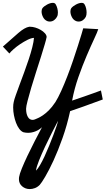

<svg xmlns="http://www.w3.org/2000/svg" viewBox="-25 -927 733 1333"><path d="M224.6 257.8Q237.3 246.1 252.9 219.2Q268.6 192.4 284.7 157.7Q300.8 123 316.4 84.5Q332 45.9 345.2 11.2Q358.4 -23.4 367.2 -50.3Q376 -77.1 377.9 -87.9Q360.4 -54.7 335.9 -6.8Q311.5 41 288.1 90.8Q264.6 140.6 246.6 185.5Q228.5 230.5 224.6 257.8ZM475.6 -228.5Q519.5 -243.2 558.6 -256.8Q591.8 -268.6 625 -280.3Q658.2 -292 675.8 -298.8L688.5 -236.3Q665 -227.5 627 -213.9Q588.9 -200.2 551.8 -186.5Q508.8 -170.9 461.9 -155.3Q440.4 -56.6 409.2 31.2Q377.9 119.1 346.7 187Q315.4 254.9 289.1 299.3Q262.7 343.8 251 356.4Q235.4 372.1 217.3 378.9Q199.2 385.7 181.6 385.7Q151.4 385.7 128.9 366.7Q106.4 347.7 106.4 316.4Q106.4 306.6 107.4 302.7Q110.4 282.2 126.5 242.7Q142.6 203.1 165.5 154.8Q188.5 106.4 215.3 54.2Q242.2 2 266.6 -43.9Q247.1 -25.4 221.2 -15.1Q195.3 -4.9 169.9 -4.9Q153.3 -4.9 137.7 -8.8Q122.1 -14.6 108.9 -32.2Q95.7 -49.8 86.4 -74.2Q77.1 -98.6 71.8 -126.5Q66.4 -154.3 66.4 -180.7Q66.4 -203.1 70.3 -218.8Q73.2 -234.4 84.5 -266.1Q95.7 -297.9 110.8 -338.4Q126 -378.9 143.1 -425.3Q160.2 -471.7 174.8 -516.1Q189.5 -560.5 199.2 -599.1Q209 -637.7 210.9 -664.1Q191.4 -663.1 166 -650.4Q140.6 -637.7 115.7 -621.1Q90.8 -604.5 70.3 -586.4Q49.8 -568.4 40 -555.7L-4.9 -603.5Q57.6 -659.2 102.1 -697.8Q146.5 -736.3 177.7 -741.2H185.5Q201.2 -741.2 220.7 -735.4Q240.2 -729.5 257.8 -719.2Q275.4 -709 287.1 -695.8Q298.8 -682.6 298.8 -668.9Q298.8 -668 297.9 -667Q296.9 -657.2 286.1 -620.6Q275.4 -584 259.8 -534.2Q244.1 -484.4 225.6 -427.2Q207 -370.1 191.9 -318.4Q176.8 -266.6 166.5 -227.1Q156.2 -187.5 156.2 -172.9V-170.9Q156.2 -137.7 168 -116.2Q179.7 -94.7 201.2 -94.7Q210 -94.7 218.8 -98.6Q225.6 -101.6 239.3 -107.4Q252.9 -113.3 272 -126Q291 -138.7 313.5 -160.6Q335.9 -182.6 359.4 -217.8Q377.9 -247.1 399.4 -294.4Q420.9 -341.8 441.9 -396Q462.9 -450.2 481.9 -506.3Q501 -562.5 516.1 -609.9Q531.2 -657.2 541 -689.9Q550.8 -722.7 552.7 -730.5L657.2 -724.6Q651.4 -705.1 628.4 -656.2Q605.5 -607.4 576.7 -540Q547.9 -472.7 519.5 -392.1Q491.2 -311.5 475.6 -228.5ZM269.5 -870.1Q280.3 -883.8 302.2 -895.5Q324.2 -907.2 341.8 -907.2Q355.5 -907.2 361.3 -897.5Q369.1 -884.8 373 -869.1Q377 -853.5 377 -839.8Q377 -821.3 371.1 -811.5Q366.2 -799.8 352.5 -788.6Q338.9 -777.3 320.3 -777.3Q312.5 -777.3 303.7 -780.3Q284.2 -788.1 273.9 -808.1Q263.7 -828.1 263.7 -846.7Q263.7 -861.3 269.5 -870.1ZM469.7 -870.1Q480.5 -883.8 502.4 -895.5Q524.4 -907.2 542 -907.2Q555.7 -907.2 561.5 -897.5Q569.3 -884.8 572.8 -869.1Q576.2 -853.5 576.2 -839.8Q576.2 -823.2 571.3 -811.5Q566.4 -799.8 552.7 -788.6Q539.1 -777.3 520.5 -777.3Q512.7 -777.3 503.9 -780.3Q484.4 -788.1 474.1 -808.1Q463.9 -828.1 463.9 -846.7Q463.9 -861.3 469.7 -870.1Z"/></svg>

Font: Miniver
Style: Regular
Weight: 400
Designer: Dathan Boardman
Foundry: Open Window
Version: Version 1.000